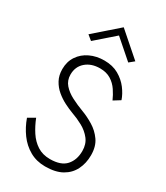

<svg xmlns="http://www.w3.org/2000/svg" viewBox="-228 -1031 981 1135"><g transform="rotate(30 262.0 -463.5)"><path d="M268 -880 141 -769 108 -796 268 -936 428 -796 395 -769ZM87 -214Q105 -168 130.5 -129Q156 -90 192.5 -66.5Q229 -43 279 -43Q354 -43 388 -81Q422 -119 422 -180Q422 -227 397 -259Q372 -291 334.5 -311.5Q297 -332 257 -346Q230 -356 198.5 -372Q167 -388 139.5 -411Q112 -434 94.5 -466Q77 -498 77 -541Q77 -592 102.5 -630Q128 -668 171.5 -688.5Q215 -709 268 -709Q325 -709 366 -685.5Q407 -662 433.5 -627Q460 -592 472 -556L427 -528Q414 -558 394 -588Q374 -618 343.5 -637Q313 -656 269 -656Q210 -656 172.5 -623.5Q135 -591 135 -537Q135 -497 159.5 -469Q184 -441 223 -421Q262 -401 305 -385Q343 -371 383.5 -346.5Q424 -322 451.5 -283Q479 -244 479 -184Q479 -129 457 -85Q435 -41 390.5 -16Q346 9 276 9Q217 9 170.5 -17.5Q124 -44 91.5 -88.5Q59 -133 40 -187Z"/></g></svg>

Font: Jost* Light
Style: Regular
Weight: 300
Version: Version 3.7